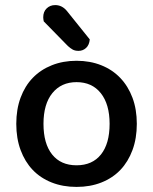

<svg xmlns="http://www.w3.org/2000/svg" viewBox="-20 -721 602 755"><path d="M518 -234Q518 -177 501 -131Q484 -85 453.5 -53Q423 -21 379 -3.5Q335 14 281 14Q227 14 183 -3.5Q139 -21 108.5 -53Q78 -85 61 -131Q44 -177 44 -234Q44 -291 61 -337Q78 -383 109 -415Q140 -447 184 -464.5Q228 -482 281 -482Q334 -482 378 -464.5Q422 -447 453 -414.5Q484 -382 501 -336.5Q518 -291 518 -234ZM281 -398Q221 -398 186 -355Q151 -312 151 -234Q151 -156 185 -113.5Q219 -71 281 -71Q343 -71 377 -113.5Q411 -156 411 -234Q411 -311 376.5 -354.5Q342 -398 281 -398ZM152 -637Q150 -647 150 -653Q150 -675 163.5 -688Q177 -701 197 -701Q224 -701 243 -678L333 -566Q331 -544 318.5 -532.5Q306 -521 289 -521Q275 -521 266 -526Q257 -531 247 -540Z"/></svg>

Font: Baloo Paaji 2 Medium
Style: Regular
Weight: 500
Designer: Shuchita Grover, Noopur Datye and Ek Type
Foundry: Ek Type
Version: Version 1.640;hotconv 1.0.111;makeotfexe 2.5.65597; ttfautoh